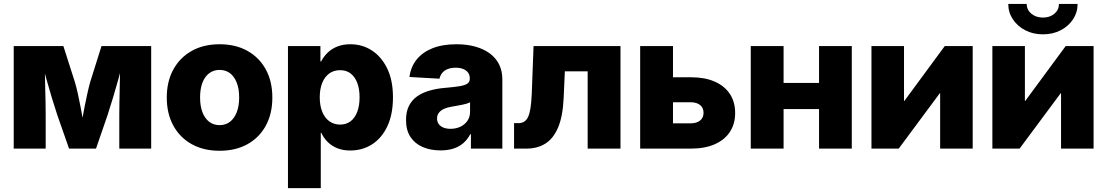

<svg xmlns="http://www.w3.org/2000/svg" viewBox="-20 -767 5715 991"><path d="M50.8 0V-529.3H307.1L366.7 -342.8Q374.5 -316.4 381.8 -283.4Q389.2 -250.5 395.8 -215.3Q402.3 -180.2 408.2 -147.5Q414.1 -114.7 418.9 -88.9H393.1Q397.9 -114.3 403.8 -147.2Q409.7 -180.2 416.5 -215.3Q423.3 -250.5 430.7 -283.4Q438 -316.4 445.3 -342.8L503.9 -529.3H760.3V0H595.7V-173.8Q595.7 -203.6 596.4 -239Q597.2 -274.4 597.9 -312.3Q598.6 -350.1 599.4 -387.7Q600.1 -425.3 600.1 -459.5H616.7Q605.5 -411.1 591.6 -360.6Q577.6 -310.1 563.2 -262.5Q548.8 -214.8 535.6 -174.3L475.6 0H336.4L275.4 -174.3Q261.7 -215.8 247.1 -263.9Q232.4 -312 218.5 -362.1Q204.6 -412.1 193.4 -459.5H210.9Q210.9 -425.8 211.7 -388.2Q212.4 -350.6 213.4 -312.5Q214.4 -274.4 215.1 -239Q215.8 -203.6 215.8 -173.8V0Z M1113.3 11.2Q1030.8 11.2 969.5 -22.9Q908.2 -57.1 874.5 -118.9Q840.8 -180.7 840.8 -263.7Q840.8 -346.2 874.5 -408Q908.2 -469.7 969.5 -504.2Q1030.8 -538.6 1113.3 -538.6Q1196.3 -538.6 1257.6 -504.2Q1318.8 -469.7 1352.3 -408Q1385.7 -346.2 1385.7 -263.7Q1385.7 -180.7 1352.3 -118.9Q1318.8 -57.1 1257.6 -22.9Q1196.3 11.2 1113.3 11.2ZM1113.3 -121.1Q1144.5 -121.1 1167 -138.4Q1189.5 -155.8 1201.9 -187.7Q1214.4 -219.7 1214.4 -263.7Q1214.4 -308.6 1201.9 -340.3Q1189.5 -372.1 1167 -389.2Q1144.5 -406.2 1113.3 -406.2Q1083 -406.2 1060.1 -389.2Q1037.1 -372.1 1024.9 -340.3Q1012.7 -308.6 1012.7 -263.7Q1012.7 -219.7 1024.9 -187.7Q1037.1 -155.8 1059.8 -138.4Q1082.5 -121.1 1113.3 -121.1Z M1466.3 204.1V-529.3H1633.8V-450.2H1637.7Q1650.9 -475.6 1671.6 -495.6Q1692.4 -515.6 1721.7 -527.1Q1751 -538.6 1788.6 -538.6Q1850.6 -538.6 1900.1 -506.1Q1949.7 -473.6 1979 -412.6Q2008.3 -351.6 2008.3 -264.6Q2008.3 -178.2 1980 -116.9Q1951.7 -55.7 1901.9 -22.9Q1852.1 9.8 1787.1 9.8Q1750 9.8 1720.9 -2Q1691.9 -13.7 1671.1 -34.4Q1650.4 -55.2 1638.2 -82H1635.7V204.1ZM1735.4 -124Q1767.1 -124 1789.6 -141.1Q1812 -158.2 1824 -189.9Q1835.9 -221.7 1835.9 -264.6Q1835.9 -308.1 1824 -339.4Q1812 -370.6 1789.8 -387.7Q1767.6 -404.8 1735.4 -404.8Q1703.1 -404.8 1679.4 -387.7Q1655.8 -370.6 1643.1 -339.1Q1630.4 -307.6 1630.4 -264.6Q1630.4 -222.2 1643.1 -190.4Q1655.8 -158.7 1679.7 -141.4Q1703.6 -124 1735.4 -124Z M2253.9 9.3Q2202.1 9.3 2161.9 -8.1Q2121.6 -25.4 2098.6 -60.1Q2075.7 -94.7 2075.7 -147.5Q2075.7 -191.9 2091.6 -222.2Q2107.4 -252.4 2135.3 -271.2Q2163.1 -290 2199.5 -300Q2235.8 -310.1 2277.3 -313.5Q2323.7 -317.4 2351.8 -322Q2379.9 -326.7 2392.3 -335.4Q2404.8 -344.2 2404.8 -360.4V-362.8Q2404.8 -379.9 2396 -392.1Q2387.2 -404.3 2370.8 -410.9Q2354.5 -417.5 2332 -417.5Q2308.6 -417.5 2291 -410.6Q2273.4 -403.8 2262.7 -390.9Q2252 -377.9 2248.5 -360.8L2093.3 -369.6Q2100.1 -421.4 2130.1 -459.2Q2160.2 -497.1 2211.9 -517.8Q2263.7 -538.6 2335.9 -538.6Q2389.6 -538.6 2433.3 -526.4Q2477.1 -514.2 2508.3 -491Q2539.6 -467.8 2556.2 -434.3Q2572.8 -400.9 2572.8 -357.9V0H2410.6V-74.2H2407.2Q2392.6 -46.4 2370.8 -27.8Q2349.1 -9.3 2320.1 0Q2291 9.3 2253.9 9.3ZM2305.2 -102.1Q2333.5 -102.1 2356.4 -113Q2379.4 -124 2392.8 -143.8Q2406.2 -163.6 2406.2 -189.5V-238.8Q2399.4 -235.4 2389.4 -232.2Q2379.4 -229 2366.9 -226.6Q2354.5 -224.1 2341.1 -221.7Q2327.6 -219.2 2313.5 -216.8Q2290 -213.4 2272.7 -205.6Q2255.4 -197.8 2245.6 -185.3Q2235.8 -172.9 2235.8 -155.3Q2235.8 -138.2 2244.9 -126.2Q2253.9 -114.3 2269.3 -108.2Q2284.7 -102.1 2305.2 -102.1Z M2633.3 0V-131.3H2654.3Q2672.4 -131.3 2685.1 -138.9Q2697.8 -146.5 2705.8 -163.8Q2713.9 -181.2 2718.3 -210.2Q2722.7 -239.3 2724.6 -282.2L2733.9 -529.3H3182.6V0H3013.2V-398.9H2895.5L2889.2 -260.3Q2884.8 -165 2860.1 -107.9Q2835.4 -50.8 2794.2 -25.4Q2752.9 0 2697.8 0Z M3387.7 -368.2H3546.9Q3618.2 -368.2 3669.2 -345.7Q3720.2 -323.2 3747.3 -282Q3774.4 -240.7 3774.4 -183.6Q3774.4 -127.4 3747.3 -86.2Q3720.2 -44.9 3669.2 -22.5Q3618.2 0 3546.9 0H3284.2V-529.3H3453.6V-130.4H3543.5Q3575.7 -130.4 3593.5 -144.8Q3611.3 -159.2 3611.3 -184.6Q3611.3 -210.4 3593.5 -224.9Q3575.7 -239.3 3543.5 -239.3H3387.7Z M4255.9 -338.9V-204.1H3975.6V-338.9ZM4024.4 -529.3V0H3855V-529.3ZM4376.5 -529.3V0H4207.5V-529.3Z M5000.5 0H4832.5V-285.6H4830.6L4618.7 0H4478V-529.3H4646V-245.6H4647.5L4856.4 -529.3H5000.5Z M5624.5 0H5456.5V-285.6H5454.6L5242.7 0H5102.1V-529.3H5270V-245.6H5271.5L5480.5 -529.3H5624.5ZM5363.3 -589.8Q5312 -589.8 5271.7 -610.8Q5231.4 -631.8 5207.8 -667.5Q5184.1 -703.1 5184.1 -746.6H5279.3Q5279.3 -716.3 5303.2 -696.3Q5327.1 -676.3 5363.3 -676.3Q5398.9 -676.3 5422.4 -696.3Q5445.8 -716.3 5445.8 -746.6H5542Q5542 -703.1 5518.6 -667.5Q5495.1 -631.8 5454.6 -610.8Q5414.1 -589.8 5363.3 -589.8Z"/></svg>

Font: Inter 24pt ExtraBold
Style: Regular
Weight: 800
Designer: Rasmus Andersson
Foundry: rsms
Version: Version 4.001;git-66647c0bb